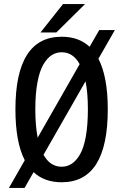

<svg xmlns="http://www.w3.org/2000/svg" viewBox="-20 -887 610 946"><path d="M179.5 -727 290.5 -867H399L257.5 -727ZM284 11Q198.5 11 145.5 -39L101 39H24L102 -97.5Q56 -186.5 56 -348Q56 -706 284 -706Q368.5 -706 421.5 -656.5L469 -739H546L465 -597.5Q511 -508.5 511 -348Q511 11 284 11ZM154 -348Q154 -270 165.5 -208.5L372.5 -571Q340 -629.5 284 -629.5Q257 -629.5 234.5 -615Q212 -600.5 193.5 -569Q175 -537.5 164.5 -481.2Q154 -425 154 -348ZM284 -65.5Q311 -65.5 333.2 -80Q355.5 -94.5 374 -126Q392.5 -157.5 402.8 -214.2Q413 -271 413 -348Q413 -430 401.5 -486.5L194.5 -124.5Q227 -65.5 284 -65.5Z"/></svg>

Font: League Mono Narrow
Style: Regular
Weight: 400
Width: 3
Designer: Tyler Finck
Foundry: The League of Moveable Type / Tyler Finck
Version: Version 2.210